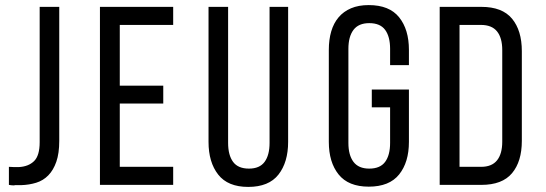

<svg xmlns="http://www.w3.org/2000/svg" viewBox="-20 -727 2147 755"><path d="M15 -71Q25 -70 35 -70H54Q92 -72 114 -93.5Q136 -115 136 -168V-700H213V-173Q213 -124 201.5 -91Q190 -58 170 -37.5Q150 -17 122.5 -8.5Q95 0 64 1H39Q37 2 34 2Q25 2 15 0Z M622 -390V-320H451V-71H661V0H373V-700H661V-629H451V-390Z M877 -165Q877 -117 896.5 -90.5Q916 -64 959 -64Q1001 -64 1020.5 -90.5Q1040 -117 1040 -165V-700H1113V-169Q1113 -89 1075 -40.5Q1037 8 956 8Q876 8 838 -40.5Q800 -89 800 -169V-700H877Z M1430 -707Q1511 -707 1549.5 -659Q1588 -611 1588 -531V-471H1514V-535Q1514 -583 1494.5 -609.5Q1475 -636 1432 -636Q1390 -636 1370 -609.5Q1350 -583 1350 -535V-165Q1350 -117 1370 -90.5Q1390 -64 1432 -64Q1475 -64 1494.5 -90.5Q1514 -117 1514 -165V-305H1442V-375H1588V-169Q1588 -89 1549.5 -41Q1511 7 1430 7Q1350 7 1311.5 -41Q1273 -89 1273 -169V-531Q1273 -571 1282.5 -603.5Q1292 -636 1311.5 -659Q1331 -682 1360.5 -694.5Q1390 -707 1430 -707Z M1873 -700Q1955 -700 1993.5 -653.5Q2032 -607 2032 -526V-173Q2032 -92 1993.5 -46Q1955 0 1873 0H1709V-700ZM1872 -71Q1914 -71 1934.5 -96.5Q1955 -122 1955 -170V-530Q1955 -578 1934.5 -603.5Q1914 -629 1871 -629H1787V-71Z"/></svg>

Font: Bebas Neue Regular
Style: Regular
Weight: 400
Designer: Ryoichi Tsunekawa & LGV (GE)
Foundry: Free Software Foundation, Inc.
Version: Version 1.003 August 13, 2016